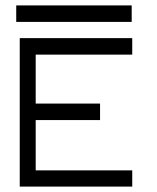

<svg xmlns="http://www.w3.org/2000/svg" viewBox="-20 -739 580 710"><path d="M40 -719H467V-658H40ZM53 -598H469V-537H112V-356H350V-295H112V-109H469V-49H53Z"/></svg>

Font: ibm3270
Style: Regular
Weight: 400
Monospace: yes
Version: Version 2.0.3